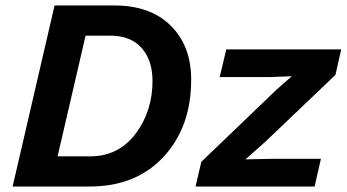

<svg xmlns="http://www.w3.org/2000/svg" viewBox="-20 -680 1264 700"><path d="M26 0 179 -660H397Q529 -660 603 -586Q677 -512 677 -390Q677 -217 576.5 -108.5Q476 0 307 0ZM190 -110H308Q412 -110 474 -192Q536 -274 536 -385Q536 -460 496.5 -505Q457 -550 381 -550H292ZM693 0 714 -90 988 -353 1044 -402 962 -399H781L805 -500H1224L1203 -407L946 -162L875 -99L973 -101H1150L1127 0Z"/></svg>

Font: Elaine Sans SemiBold
Style: Italic
Weight: 600
Italic angle: -13°
Designer: Wei Huang
Foundry: Wei Huang
Version: Version 2.001;December 24, 2019;FontCreator 12.0.0.2547 64-b